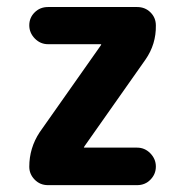

<svg xmlns="http://www.w3.org/2000/svg" viewBox="-20 -540 540 560"><path d="M404.3 -366.2 225.6 -112.3V-111.3L224.6 -110.4Q224.6 -109.4 225.6 -109.4H379.9Q402.3 -109.4 418.5 -92.8Q434.6 -76.2 434.6 -54.2Q434.6 -32.2 418.9 -16.1Q403.3 0 379.9 0H120.1Q96.7 0 81.1 -16.1Q65.4 -32.2 65.4 -53.7Q65.4 -108.4 95.7 -154.3L274.4 -408.2V-409.2L275.4 -410.2Q275.4 -411.1 274.4 -411.1H120.1Q97.7 -411.1 81.5 -427.7Q65.4 -444.3 65.4 -466.3Q65.4 -488.3 81.1 -503.9Q96.7 -519.5 120.1 -519.5H379.9Q403.3 -519.5 418.9 -503.9Q434.6 -488.3 434.6 -465.8Q435.5 -411.1 404.3 -366.2Z"/></svg>

Font: Rounded Mgen+ 2m bold
Style: Bold
Weight: 700
Designer: [Source Han Sans]
Ryoko NISHIZUKA  (kana & ideographs); Paul D. Hunt (Latin, Greek & Cyrillic); Wenlong ZHANG  (bopomofo
Version: Version 1.059.20150602